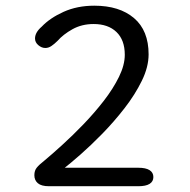

<svg xmlns="http://www.w3.org/2000/svg" viewBox="-20 -645 659 665"><path d="M494.7 -456.7Q494.7 -413 471.2 -365.1Q447.8 -317.2 411.3 -270.2Q374.8 -223.2 334.4 -181.9Q294 -140.7 258.9 -109.9Q223.8 -79.2 204.3 -64H458.8Q485.2 -64 498.2 -55.6Q511.2 -47.2 511.2 -31.8Q511.2 -16.5 498.2 -8.2Q485.2 0 458.8 0H149.7Q123.3 0 111.2 -10.3Q99 -20.7 99 -38Q99 -54.2 107.4 -64.4Q115.8 -74.7 133.2 -88.3Q159.7 -110.3 195.8 -143.2Q232 -176 269.7 -215.2Q307.3 -254.3 339.8 -296.2Q372.2 -338.2 392.2 -379Q412.2 -419.8 412.2 -455.3Q412.2 -506.5 383.3 -534.2Q354.5 -561.8 304.3 -561.8Q263.5 -561.8 231.2 -543.9Q199 -526 179 -503.2Q168.5 -492.7 158.3 -485.8Q148.2 -478.8 137 -478.8Q124.2 -478.8 112.8 -488.5Q101.3 -498.2 101.3 -511.7Q101.3 -532.7 124.5 -552.7Q153 -582.7 200.2 -604Q247.5 -625.3 306.7 -625.3Q393.7 -625.3 444.2 -582.3Q494.7 -539.3 494.7 -456.7Z"/></svg>

Font: Sono ExtraLight
Style: Regular
Weight: 200
Designer: Tyler Finck
Foundry: Tyler Finck
Version: Version 2.112